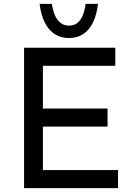

<svg xmlns="http://www.w3.org/2000/svg" viewBox="-20 -969 692 989"><path d="M104 -723H574V-630H201V-410H534V-317H201V-93H588V0H104ZM335 -773Q293 -773 261.5 -793.5Q230 -814 210.5 -853.5Q191 -893 184 -949H247Q252 -917 262.5 -891.5Q273 -866 291.5 -851.5Q310 -837 335 -837Q362 -837 379.5 -851.5Q397 -866 407 -891.5Q417 -917 421 -949H485Q478 -892 458.5 -852.5Q439 -813 408 -793Q377 -773 335 -773Z"/></svg>

Font: Josefin Sans Thin
Style: Regular
Weight: 400
Version: Version 2.000